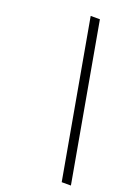

<svg xmlns="http://www.w3.org/2000/svg" viewBox="-144 -756 608 862"><g transform="rotate(20 160.5 -325.0)"><path d="M178 -698 311 48H267L134 -698Z"/></g></svg>

Font: Linux Libertine O
Style: Italic
Weight: 400
Italic angle: -12°
Designer: Philipp H. Poll
Foundry: Philipp H. Poll
Version: Version 5.1.6